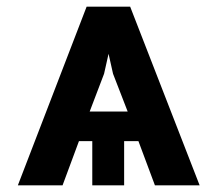

<svg xmlns="http://www.w3.org/2000/svg" viewBox="-20 -558 654 578"><path d="M33.7 0H168.3L217.7 -133.2H257.8V0H353.7V-133.2H396.7L446.4 0H581L371.8 -538H240.8ZM250 -222.3 293.3 -335.9 306.8 -396 320.3 -335.9 364.3 -222.3Z"/></svg>

Font: Margiela Sans Semi Bold
Style: Regular
Weight: 600
Designer: Stefan Endress, Andreas Faust
Version: Version 1.100;FEAKit 1.0